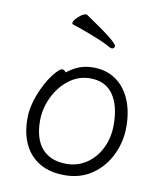

<svg xmlns="http://www.w3.org/2000/svg" viewBox="-82 -774 725 854"><g transform="rotate(10 281.0 -347.5)"><path d="M377 -579Q373 -579 368 -581Q348 -593 317 -606Q286 -619 264.5 -627Q243 -635 232 -639L188 -654Q184 -655 184 -659Q184 -671 204.5 -689.5Q225 -708 238 -708Q241 -708 241 -708Q389 -609 389 -591Q389 -586 385.5 -582.5Q382 -579 377 -579ZM177 -449Q185 -449 193 -438Q220 -459 247.5 -470Q275 -481 312 -481Q368 -481 410.5 -453Q453 -425 477 -371.5Q501 -318 501 -245Q501 -180 473 -120.5Q445 -61 392 -24Q339 13 267 13Q169 13 115 -45.5Q61 -104 61 -207Q61 -260 83.5 -317Q106 -374 134.5 -411.5Q163 -449 177 -449ZM267 -38Q317 -38 357.5 -65.5Q398 -93 421 -140Q444 -187 444 -245Q444 -332 409.5 -381.5Q375 -431 306 -431Q253 -431 210 -398Q167 -365 142.5 -313Q118 -261 118 -208Q118 -124 156.5 -81Q195 -38 267 -38Z"/></g></svg>

Font: JyunsaiKaai Light
Style: Regular
Weight: 300
Designer: Fontworks Inc.
Version: Version 0.030;April 7, 2024;FontCreator 14.0.0.2901 64-bit